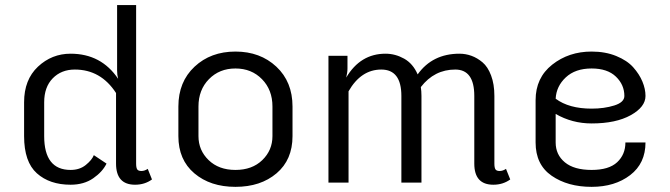

<svg xmlns="http://www.w3.org/2000/svg" viewBox="-20 -720 2640 757"><path d="M441.7 -700H516.7V-75Q516.7 -59.2 520.8 -52.5Q525 -45.8 537.5 -45.8Q550 -45.8 562.5 -54.2L579.2 -12.5Q550.8 8.3 512.5 8.3Q437.5 8.3 437.5 -75V-353.3Q377.5 -445.8 275 -445.8Q221.7 -445.8 187.9 -411.2Q154.2 -376.7 154.2 -316.7V-183.3Q154.2 -50 258.3 -50Q294.2 -50 318.3 -69.6Q342.5 -89.2 350 -108.3L400 -75Q384.2 -42.5 347.5 -17.1Q310.8 8.3 258.3 8.3Q175.8 8.3 125.4 -36.7Q75 -81.7 75 -183.3V-316.7Q75 -405.8 129.6 -457.1Q184.2 -508.3 258.3 -508.3Q379.2 -508.3 445.8 -409.2Q441.7 -424.2 441.7 -441.7Z M1133.3 -300V-183.3Q1133.3 -90 1070.4 -36.7Q1007.5 16.7 908.3 16.7Q809.2 16.7 746.2 -36.7Q683.3 -90 683.3 -183.3V-300Q683.3 -397.5 747.1 -457.1Q810.8 -516.7 908.3 -516.7Q1005.8 -516.7 1069.6 -457.1Q1133.3 -397.5 1133.3 -300ZM762.5 -300V-183.3Q762.5 -127.5 802.5 -88.8Q842.5 -50 908.3 -50Q974.2 -50 1014.2 -88.8Q1054.2 -127.5 1054.2 -183.3V-300Q1054.2 -365.8 1012.9 -407.9Q971.7 -450 908.3 -450Q845 -450 803.8 -407.9Q762.5 -365.8 762.5 -300Z M1991.7 -12.5Q1963.3 8.3 1925 8.3Q1850 8.3 1850 -75V-341.7Q1850 -445.8 1775 -445.8Q1692.5 -445.8 1639.2 -376.7Q1641.7 -360 1641.7 -341.7V0H1562.5V-341.7Q1562.5 -445.8 1483.3 -445.8Q1403.3 -445.8 1354.2 -360V0H1275V-500H1350V-450Q1350 -434.2 1345 -414.2Q1400.8 -508.3 1500 -508.3Q1538.3 -508.3 1573.3 -488.8Q1608.3 -469.2 1626.7 -426.7Q1685 -508.3 1791.7 -508.3Q1815.8 -508.3 1838.8 -500Q1861.7 -491.7 1882.5 -474.2Q1903.3 -456.7 1916.2 -422.5Q1929.2 -388.3 1929.2 -341.7V-75Q1929.2 -59.2 1933.3 -52.5Q1937.5 -45.8 1950 -45.8Q1962.5 -45.8 1975 -54.2Z M2312.5 -516.7Q2366.7 -516.7 2409.6 -499.2Q2452.5 -481.7 2476.7 -454.6Q2500.8 -427.5 2512.9 -398.3Q2525 -369.2 2525 -341.7Q2525 -298.3 2466.7 -265.8Q2408.3 -233.3 2312.5 -233.3Q2235.8 -233.3 2170.8 -270.8V-158.3Q2170.8 -110 2207.1 -80Q2243.3 -50 2312.5 -50Q2380.8 -50 2413.3 -80.4Q2445.8 -110.8 2445.8 -158.3H2525Q2525 -75.8 2464.6 -29.6Q2404.2 16.7 2312.5 16.7Q2218.3 16.7 2155 -27.1Q2091.7 -70.8 2091.7 -158.3V-325Q2091.7 -413.3 2157.1 -465Q2222.5 -516.7 2312.5 -516.7ZM2170.8 -330.8Q2223.3 -291.7 2312.5 -291.7Q2362.5 -291.7 2402.1 -304.2Q2441.7 -316.7 2441.7 -341.7Q2441.7 -385.8 2408.3 -417.9Q2375 -450 2312.5 -450Q2248.3 -450 2210.8 -415Q2173.3 -380 2170.8 -330.8Z"/></svg>

Font: BoonBaan
Style: Regular
Weight: 400
Designer: Sungsit Sawaiwan
Foundry: FontUni
Version: Version 2.0